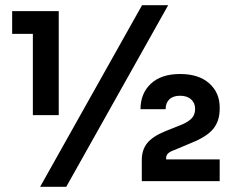

<svg xmlns="http://www.w3.org/2000/svg" viewBox="-20 -700 907 742"><path d="M107 -569H27V-657H207V-255H107ZM529 -680H630L236 22H135ZM619 -193 684 -219Q709 -230 721.5 -243.5Q734 -257 734 -280Q734 -302 718.5 -316Q703 -330 676 -330Q649 -330 634.5 -316Q620 -302 620 -278H523Q523 -339 563 -376.5Q603 -414 676 -414Q748 -414 788.5 -378Q829 -342 829 -285V-279Q829 -233 804.5 -202.5Q780 -172 720 -148L656 -121Q638 -115 630 -107.5Q622 -100 622 -89V-84H829V0H528V-82Q528 -121 549 -147Q570 -173 619 -193Z"/></svg>

Font: Sora-SIA SemiBold
Style: Regular
Weight: 600
Designer: Jonathan Barnbrook, Julián Moncada
Foundry: Barnbrook Fonts
Version: Version 2.000